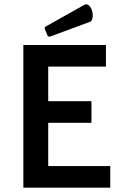

<svg xmlns="http://www.w3.org/2000/svg" viewBox="-20 -868 569 888"><path d="M403 -400H203V-560H470V-660H88V0H490V-100H203V-300H403ZM209 -698 396 -767C405 -770 409 -782 409 -796C409 -819 397 -848 379 -848C376 -848 373 -847 369 -845L189 -744L186 -737L201 -701Z"/></svg>

Font: Quattrocento Sans
Style: Bold
Weight: 700
Designer: Pablo Impallari
Foundry: Pablo Impallari, Igino Marini, Brenda Gallo
Version: Version 2.000